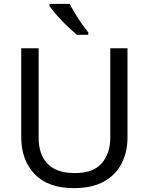

<svg xmlns="http://www.w3.org/2000/svg" viewBox="-20 -964 771 994"><path d="M640 -252Q640 -178 610 -118.5Q580 -59 518.5 -24.5Q457 10 362 10Q229 10 159.5 -62.5Q90 -135 90 -254V-714H180V-251Q180 -164 226.5 -116Q273 -68 367 -68Q464 -68 507.5 -119.5Q551 -171 551 -252V-714H640ZM341 -944Q352 -922 368.5 -894.5Q385 -867 403.5 -841Q422 -815 437 -796V-784H378Q361 -798 340 -817.5Q319 -837 298.5 -858.5Q278 -880 261.5 -900Q245 -920 236 -934V-944Z"/></svg>

Font: Noto Sans Gunjala Gondi
Style: Regular
Weight: 400
Designer: Ek Type
Foundry: Ek Type
Version: Version 1.004